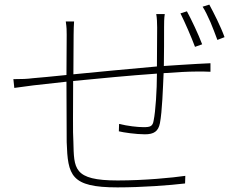

<svg xmlns="http://www.w3.org/2000/svg" viewBox="-20 -802 1040 832"><path d="M858 -773C869 -756 880 -733 892 -706C903 -679 913 -654 922 -629L953 -641C937 -686 906 -747 887 -782ZM856 -610C840 -653 809 -718 790 -753L762 -744C781 -706 809 -642 825 -599ZM657 -741C660 -726 661 -702 661 -683C661 -638 660 -570 660 -514C540 -503 406 -491 298 -480L299 -651C299 -670 300 -696 301 -709H265C269 -682 269 -670 269 -651L268 -477C204 -470 153 -466 121 -463C100 -460 73 -459 38 -459L42 -421C70 -425 93 -428 124 -432C159 -436 208 -441 268 -448C268 -344 269 -228 269 -186C274 -42 286 10 489 10C596 10 715 1 782 -7L783 -40C728 -32 607 -20 490 -20C296 -20 301 -72 298 -188C295 -225 297 -336 297 -451C410 -462 543 -475 660 -483C660 -411 654 -319 646 -281C642 -254 631 -251 602 -251C575 -251 533 -256 496 -265L495 -233C514 -228 570 -220 608 -220C647 -220 666 -233 673 -268C683 -320 686 -421 689 -485C745 -489 795 -492 832 -492C856 -492 879 -492 892 -491V-528C875 -527 857 -526 832 -525C789 -522 741 -520 690 -516C691 -567 691 -635 691 -683C691 -700 691 -724 694 -741Z"/></svg>

Font: SSpoqa Han Sans Neo Thin
Style: Regular
Weight: 100
Designer: [Spoqa Han Sans Neo] Dong-huui Kim  Younghwa Kang  Yujin Lee  [Noto Sans] Ryoko NISHIZUKA  (kana & ideographs); Paul D. 
Foundry: Spoqa (http://www.spoqa-han-sans.com)
Version: Version 1.000